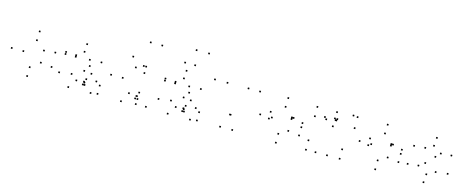

<svg xmlns="http://www.w3.org/2000/svg" viewBox="-39 -1560 5659 2314"><g transform="rotate(15 2790.0 -403.0)"><path d="M323.2 -88.9V-108.9H303.2V-88.9ZM199.2 -256.6V-276.6H179.2V-256.6ZM323.6 -425.2V-445.2H303.6V-425.2ZM437.4 -327V-347H417.4V-327ZM576.2 -339.1V-359.1H556.2V-339.1ZM328.3 -536.2V-556.2H308.3V-536.2ZM54.2 -256.6V-276.6H34.2V-256.6ZM321.1 22V2H301.1V22ZM577 -159.6V-179.6H557V-159.6ZM438.7 -176.4V-196.4H418.7V-176.4Z M699.4 -380.1V-400.1H679.4V-380.1ZM699.4 -354.2V-374.2H679.4V-354.2ZM826.8 -354.2V-374.2H806.8V-354.2ZM826.9 -373.7V-393.7H806.9V-373.7ZM913.9 -439.3V-459.3H893.9V-439.3ZM1000.2 -362.5V-382.5H980.2V-362.5ZM1000.2 -89.7V-109.7H980.2V-89.7ZM1008.2 -80.3V-100.3H988.2V-80.3ZM1112.3 21.5V1.5H1092.3V21.5ZM1195.8 10V-10H1175.8V10ZM1195.8 -93.2V-113.2H1175.8V-93.2ZM1143.9 -130.8V-150.8H1123.9V-130.8ZM1143.9 -368.4V-388.4H1123.9V-368.4ZM920.5 -536.2V-556.2H900.5V-536.2ZM1018.8 -289.5V-309.5H998.8V-289.5ZM681.9 -121V-141H661.9V-121ZM834.3 22V2H814.3V22ZM995.6 -53.2V-73.2H975.6V-53.2ZM1016.8 -53.2V-73.2H996.8V-53.2ZM1019.5 -125.5V-145.5H999.5V-125.5ZM907.6 -80.6V-100.6H887.6V-80.6ZM831.8 -141.1V-161.1H811.8V-141.1ZM969.7 -216.6V-236.6H949.7V-216.6ZM1062.3 -204.8V-224.8H1042.3V-204.8Z M1662.1 -86.2V-106.2H1642.1V-86.2ZM1673.3 10V-10H1653.3V10ZM1799.2 10V-10H1779.2V10ZM1799.2 -755V-775H1779.2V-755ZM1655.5 -755V-775H1635.5V-755ZM1655.5 -86.2V-106.2H1635.5V-86.2ZM1491.8 22.8V2.8H1471.8V22.8ZM1648.4 -54.2V-74.2H1628.4V-54.2ZM1677.1 -54.2V-74.2H1657.1V-54.2ZM1677.1 -134.8V-154.8H1657.1V-134.8ZM1559.7 -95.9V-115.9H1539.7V-95.9ZM1439.2 -254.9V-274.9H1419.2V-254.9ZM1560 -417.1V-437.1H1540V-417.1ZM1677.1 -378.5V-398.5H1657.1V-378.5ZM1677.1 -458.8V-478.8H1657.1V-458.8ZM1647.9 -458.8V-478.8H1627.9V-458.8ZM1495.8 -535.3V-555.3H1475.8V-535.3ZM1294.2 -254.9V-274.9H1274.2V-254.9Z M1939.4 -380.1V-400.1H1919.4V-380.1ZM1939.4 -354.2V-374.2H1919.4V-354.2ZM2066.8 -354.2V-374.2H2046.8V-354.2ZM2066.9 -373.7V-393.7H2046.9V-373.7ZM2153.9 -439.3V-459.3H2133.9V-439.3ZM2240.2 -362.5V-382.5H2220.2V-362.5ZM2240.2 -89.7V-109.7H2220.2V-89.7ZM2248.2 -80.3V-100.3H2228.2V-80.3ZM2352.3 21.5V1.5H2332.3V21.5ZM2435.8 10V-10H2415.8V10ZM2435.8 -93.2V-113.2H2415.8V-93.2ZM2383.9 -130.8V-150.8H2363.9V-130.8ZM2383.9 -368.4V-388.4H2363.9V-368.4ZM2160.5 -536.2V-556.2H2140.5V-536.2ZM2258.8 -289.5V-309.5H2238.8V-289.5ZM1921.9 -121V-141H1901.9V-121ZM2074.3 22V2H2054.3V22ZM2235.6 -53.2V-73.2H2215.6V-53.2ZM2256.8 -53.2V-73.2H2236.8V-53.2ZM2259.5 -125.5V-145.5H2239.5V-125.5ZM2147.6 -80.6V-100.6H2127.6V-80.6ZM2071.8 -141.1V-161.1H2051.8V-141.1ZM2209.7 -216.6V-236.6H2189.7V-216.6ZM2302.3 -204.8V-224.8H2282.3V-204.8ZM2213.2 -807.7V-827.7H2193.2V-807.7ZM2368.6 -807.7V-827.7H2348.6V-807.7ZM2243.8 -627.4V-647.4H2223.8V-627.4ZM2118.4 -627.4V-647.4H2098.4V-627.4Z M2725.3 10V-10H2705.3V10ZM2876.5 10V-10H2856.5V10ZM3081.3 -524.2V-544.2H3061.3V-524.2ZM2937 -524.2V-544.2H2917V-524.2ZM2809.8 -162.3V-182.3H2789.8V-162.3ZM2802.8 -162.3V-182.3H2782.8V-162.3ZM2674.4 -524.2V-544.2H2654.4V-524.2ZM2518.6 -524.2V-544.2H2498.6V-524.2Z M3424.2 22V2H3404.2V22ZM3671.8 -134.4V-154.4H3651.8V-134.4ZM3532.2 -154V-174H3512.2V-154ZM3424.6 -88.9V-108.9H3404.6V-88.9ZM3299.2 -258.3V-278.3H3279.2V-258.3ZM3426.1 -425.7V-445.7H3406.1V-425.7ZM3533 -322V-342H3513V-322ZM3533 -302.6V-322.6H3513V-302.6ZM3553.9 -321.2V-341.2H3533.9V-321.2ZM3267.8 -321.2V-341.2H3247.8V-321.2ZM3267.8 -237.1V-257.1H3247.8V-237.1ZM3673.1 -237.1V-257.1H3653.1V-237.1ZM3673.1 -289.2V-309.2H3653.1V-289.2ZM3430.2 -536.2V-556.2H3410.2V-536.2ZM3154.2 -258.3V-278.3H3134.2V-258.3Z M3796.4 -524.2V-544.2H3776.4V-524.2ZM3796.4 -407.2V-427.2H3776.4V-407.2ZM3938.1 -407.2V-427.2H3918.1V-407.2ZM3915.6 -429.7V-449.7H3895.6V-429.7ZM3915.6 9.8V-10.2H3895.6V9.8ZM4059.2 9.8V-10.2H4039.2V9.8ZM4059.2 -425.8V-445.8H4039.2V-425.8ZM4050.6 -425.8V-445.8H4030.6V-425.8ZM4041.4 -524.2V-544.2H4021.4V-524.2ZM4296.1 -530.2V-550.2H4276.1V-530.2ZM4243.6 -536.1V-556.1H4223.6V-536.1ZM4066.8 -444.3V-464.3H4046.8V-444.3ZM4036.6 -444.3V-464.3H4016.6V-444.3ZM4036.6 -346V-366H4016.6V-346ZM4296.1 -392.9V-412.9H4276.1V-392.9ZM4216.8 10V-10H4196.8V10ZM4216.8 -107V-127H4196.8V-107ZM3796.4 -107V-127H3776.4V-107ZM3796.4 10V-10H3776.4V10Z M4664.2 22V2H4644.2V22ZM4911.8 -134.4V-154.4H4891.8V-134.4ZM4772.2 -154V-174H4752.2V-154ZM4664.6 -88.9V-108.9H4644.6V-88.9ZM4539.2 -258.3V-278.3H4519.2V-258.3ZM4666.1 -425.7V-445.7H4646.1V-425.7ZM4773 -322V-342H4753V-322ZM4773 -302.6V-322.6H4753V-302.6ZM4793.9 -321.2V-341.2H4773.9V-321.2ZM4507.8 -321.2V-341.2H4487.8V-321.2ZM4507.8 -237.1V-257.1H4487.8V-237.1ZM4913.1 -237.1V-257.1H4893.1V-237.1ZM4913.1 -289.2V-309.2H4893.1V-289.2ZM4670.2 -536.2V-556.2H4650.2V-536.2ZM4394.2 -258.3V-278.3H4374.2V-258.3Z M5043.3 -372.9V-392.9H5023.3V-372.9ZM5226.8 -207.4V-227.4H5206.8V-207.4ZM5376.2 -134.1V-154.1H5356.2V-134.1ZM5274.6 -78.9V-98.9H5254.6V-78.9ZM5155.4 -156.4V-176.4H5135.4V-156.4ZM5024.5 -142.3V-162.3H5004.5V-142.3ZM5266.4 21.9V1.9H5246.4V21.9ZM5521.2 -151V-171H5501.2V-151ZM5325.5 -310.8V-330.8H5305.5V-310.8ZM5179.7 -384V-404H5159.7V-384ZM5275.1 -435.6V-455.6H5255.1V-435.6ZM5378.6 -365.8V-385.8H5358.6V-365.8ZM5508.1 -376V-396H5488.1V-376ZM5283.9 -536.2V-556.2H5263.9V-536.2Z"/></g></svg>

Font: Monaspace Neon Dots Var
Style: Regular
Weight: 400
Designer: Riley Cran and the Lettermatic Team
Version: Version 1.100 (Monaspace Neon Dots)